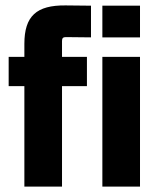

<svg xmlns="http://www.w3.org/2000/svg" viewBox="-20 -689 593 709"><path d="M497 0V-479H358V0ZM301 -371V-479H209V-538C209 -548 213 -552 223 -552L316 -551V-668L222 -669C115 -670 70 -630 70 -527V-479H12V-371H70V0H209V-371ZM497 -551V-668H358V-551Z"/></svg>

Font: Gemini
Style: Regular
Weight: 700
Designer: Pushpananda Ekanayake, Sol Matas, Kosala Senevirathne
Foundry: Mooniak
Version: Version 1.000;PS 1.0;hotconv 1.0.86;makeotf.lib2.5.63406